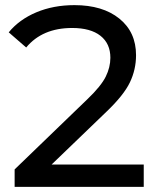

<svg xmlns="http://www.w3.org/2000/svg" viewBox="-20 -728 614 748"><path d="M540 -87V0H37V-68L322 -343Q374 -393 392 -429.5Q410 -466 410 -503Q410 -558 371.5 -588.5Q333 -619 261 -619Q145 -619 82 -543L14 -602Q55 -652 121.5 -680Q188 -708 270 -708Q380 -708 445 -655.5Q510 -603 510 -513Q510 -457 486 -407Q462 -357 395 -293L181 -87Z"/></svg>

Font: Montserrat Alternates Medium
Style: Regular
Weight: 500
Designer: Julieta Ulanovsky
Foundry: Julieta Ulanovsky
Version: Version 7.200